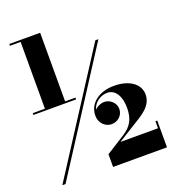

<svg xmlns="http://www.w3.org/2000/svg" viewBox="-159 -929 1047 1153"><g transform="rotate(-20 364.5 -352.5)"><path d="M22 -367.5V-356H295V-367.5H229V-806H32V-794.5H100V-367.5ZM525 -650 41 100H61.5L544.5 -650ZM709.5 101V-70H698V-25H458L569 -94C626.5 -129.5 697.5 -166.5 697.5 -241.5C697.5 -307.5 635.5 -355 536 -355C437.5 -355 370 -300.5 370 -224C370 -175 407 -143 446 -143C485 -143 519.5 -172.5 519.5 -214.5C519.5 -253.5 484 -284 448.5 -284C425 -284 401 -273 386 -257C400 -304.5 444.5 -329.5 483.5 -329.5C535 -329.5 565.5 -278 565.5 -205C565.5 -130.5 539 -90.5 487.5 -57.5L365 20V101Z"/></g></svg>

Font: Bodoni* 11pt Fatface
Style: Regular
Weight: 900
Version: Version 2.3